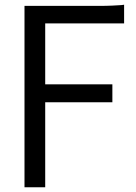

<svg xmlns="http://www.w3.org/2000/svg" viewBox="-20 -795 578 815"><path d="M171.9 0H84V-770H401.9Q430.7 -770 457 -771.2Q483.4 -772.5 495.1 -773.4L506.8 -774.9V-695.8H171.9V-437H457V-360.8H171.9Z"/></svg>

Font: Junction Regular
Style: Regular
Weight: 500
Designer: Caroline Hadilaksono
Foundry: Caroline Hadilaksono
Version: Version 1.056